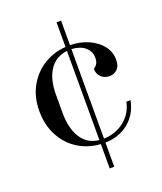

<svg xmlns="http://www.w3.org/2000/svg" viewBox="-147 -757 839 994"><g transform="rotate(-20 272.5 -259.5)"><path d="M483 -152H506Q492 -79 439 -35.5Q386 8 309 10V143H284V9Q216 5 161 -29.5Q106 -64 74.5 -123.5Q43 -183 43 -259Q43 -338 76.5 -397Q110 -456 165 -489Q220 -522 284 -526V-662H309V-527Q365 -526 410.5 -505.5Q456 -485 482 -451Q508 -417 508 -374Q508 -341 491 -323.5Q474 -306 446 -306Q419 -306 401 -324Q383 -342 383 -369Q398 -379 404 -391Q410 -403 410 -421Q410 -457 382.5 -480Q355 -503 309 -505V-12Q375 -14 423 -52.5Q471 -91 483 -152ZM284 -13V-504Q221 -497 187 -446.5Q153 -396 153 -309V-209Q153 -126 186 -73Q219 -20 284 -13Z"/></g></svg>

Font: Prata
Style: Regular
Weight: 400
Designer: Ivan Petrov
Foundry: Cyreal
Version: Version 2.000